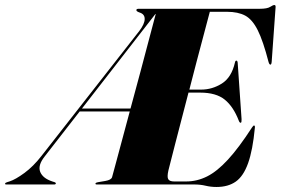

<svg xmlns="http://www.w3.org/2000/svg" viewBox="-102 -735 1118 765"><path d="M671.5 0H283.5Q277.5 0 278.5 -4Q279.5 -7.5 288 -9L317.5 -14Q341 -18 344.5 -29Q349.5 -47 360 -86.2Q370.5 -125.5 384.8 -178.5Q399 -231.5 415 -291H215.5L75.5 -111Q48 -76 58.2 -50.2Q68.5 -24.5 106.5 -12L116 -9Q121 -7 120.5 -4Q119.5 0 114.5 0H-77.5Q-82.5 0 -81.5 -4Q-80.5 -7 -74 -9L-63 -12.5Q-40 -20 -4.8 -45.8Q30.5 -71.5 63.5 -114L453 -611.5Q474 -639 474.5 -658.8Q475 -678.5 454.5 -685Q439.5 -690 441.5 -696Q443 -700 448.5 -700H933Q962.5 -700 974.2 -707.5Q986 -715 991 -715Q997 -715 996 -706L980.5 -489Q979.5 -477.5 975.5 -477.5Q971 -477.5 968 -488Q946.5 -571.5 925 -614.5Q903.5 -657.5 875 -672.8Q846.5 -688 802.5 -688H734Q733 -684.5 725.8 -657.2Q718.5 -630 707 -586.2Q695.5 -542.5 681.2 -488.8Q667 -435 652.5 -378H699.5Q743.5 -378 782 -402.2Q820.5 -426.5 834 -485.5Q835.5 -493.5 840 -493.5Q844 -493.5 845 -485L860.5 -260Q861 -246.5 857.5 -246Q853 -245 849.5 -254Q828 -310 793.5 -338Q759 -366 695.5 -366H649Q634.5 -310.5 620.8 -257.5Q607 -204.5 595.8 -161Q584.5 -117.5 577.5 -89.5Q570.5 -61.5 569 -56Q563 -29.5 568.5 -20.8Q574 -12 592 -12H640Q683 -12 723 -32Q763 -52 806.2 -99Q849.5 -146 902 -227Q907.5 -235 910 -235Q914.5 -235 913.5 -226Q905 -136.5 886.5 -84.8Q868 -33 837.5 -11.5Q807 10 760.5 10Q738 10 717.2 5Q696.5 0 671.5 0ZM517 -679 224.5 -302.5H418Q438 -376 457.8 -450Q477.5 -524 493.5 -584.8Q509.5 -645.5 518.5 -679Z"/></svg>

Font: Fraunces 144pt S000 Black
Style: Italic
Weight: 900
Italic angle: -16°
Version: Version 1.000; ttfautohint (v1.8.3)